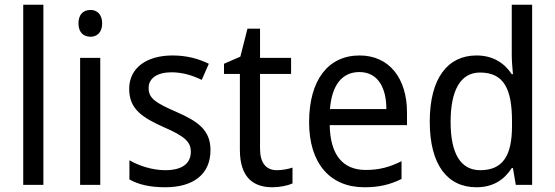

<svg xmlns="http://www.w3.org/2000/svg" viewBox="-20 -780 2342 810"><path d="M163 0V-760H78V0Z M362 -738C332 -738 311 -720 311 -681C311 -644 332 -625 362 -625C390 -625 411 -644 411 -681C411 -719 390 -738 362 -738ZM403 -536H318V0H403Z M868 -147C868 -231 815 -268 726 -307C637 -346 607 -364 607 -409C607 -449 642 -475 704 -475C749 -475 792 -462 831 -443L861 -511C816 -533 766 -546 708 -546C599 -546 525 -494 525 -405C525 -319 581 -284 672 -243C760 -205 785 -181 785 -140C785 -92 751 -62 677 -62C621 -62 563 -82 526 -104V-23C563 -2 611 10 677 10C795 10 868 -44 868 -147Z M1148 -62C1103 -62 1077 -92 1077 -153V-468H1208V-536H1077V-659H1024L994 -541L925 -511V-468H992V-148C992 -30 1050 10 1129 10C1160 10 1194 3 1214 -6V-73C1197 -67 1171 -62 1148 -62Z M1497 -546C1365 -546 1284 -443 1284 -264C1284 -94 1370 10 1517 10C1580 10 1625 -1 1674 -25V-100C1624 -75 1580 -63 1523 -63C1426 -63 1373 -127 1371 -252H1697V-306C1697 -447 1624 -546 1497 -546ZM1496 -476C1575 -476 1610 -409 1610 -320H1372C1380 -421 1423 -476 1496 -476Z M1990 10C2062 10 2108 -23 2139 -71H2144L2156 0H2225V-760H2139V-545C2139 -524 2142 -489 2144 -467H2139C2108 -514 2060 -546 1990 -546C1869 -546 1793 -450 1793 -267C1793 -84 1868 10 1990 10ZM2006 -62C1922 -62 1881 -134 1881 -266C1881 -396 1921 -474 2005 -474C2106 -474 2140 -404 2140 -269V-248C2140 -123 2101 -62 2006 -62Z"/></svg>

Font: Noto Sans Gurmukhi UI SemiCondensed
Style: Regular
Weight: 400
Width: 4
Designer: Jelle Bosma - Monotype Design Team
Foundry: Monotype Imaging Inc.
Version: Version 2.004